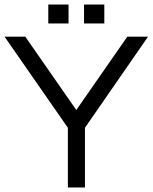

<svg xmlns="http://www.w3.org/2000/svg" viewBox="-21 -823 670 843"><path d="M352 0H277V-262L-1 -662H90L314 -340L538 -662H629L352 -262ZM280 -803V-720H191V-803ZM437 -803V-720H348V-803Z"/></svg>

Font: Questrial
Style: Regular
Weight: 400
Designer: Joe Prince
Foundry: Joe Prince
Version: Version 1.002